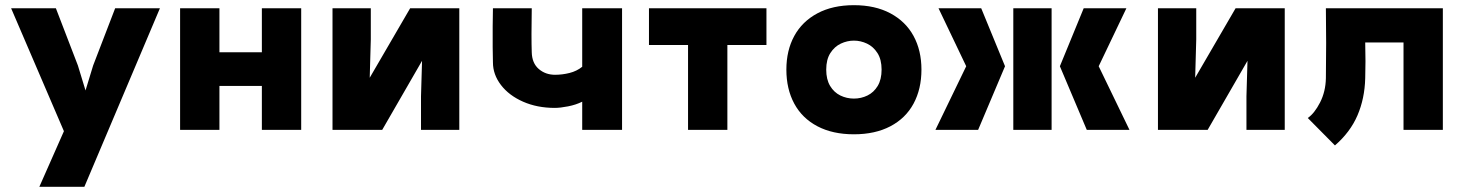

<svg xmlns="http://www.w3.org/2000/svg" viewBox="-20 -502 5650 742"><path d="M306 220H132L227 5L23 -470H196L281 -249L332 -82H289L340 -249L425 -470H598Z M1144 0H992V-170H828V0H676V-470H828V-300H992V-470H1144Z M1755 0H1607V-130L1613 -334L1697 -416L1457 0H1265V-470H1413V-350L1407 -136L1323 -54L1565 -470H1755Z M2384 0H2230V-109Q2206 -97 2175.5 -91Q2145 -85 2124 -85Q2056 -85 2001.5 -109Q1947 -133 1916 -173.5Q1885 -214 1885 -261L1884 -320Q1884 -360 1884 -399.5Q1884 -439 1885 -470H2035Q2033 -357 2035 -300Q2036 -258 2062 -235.5Q2088 -213 2125 -213Q2153 -213 2181 -220Q2209 -227 2230 -244V-470H2384Z M2639 0V-328H2488V-470H2942V-328H2791V0Z M3173 -233Q3173 -195 3188 -170Q3203 -145 3227.5 -133Q3252 -121 3280 -121Q3308 -121 3332.5 -133Q3357 -145 3372 -170Q3387 -195 3387 -233Q3387 -272 3371 -297Q3355 -322 3330.5 -333.5Q3306 -345 3280 -345Q3254 -345 3229.5 -333.5Q3205 -322 3189 -297Q3173 -272 3173 -233ZM3019 -233Q3019 -307 3049.5 -363Q3080 -419 3139 -450.5Q3198 -482 3280 -482Q3362 -482 3421 -450.5Q3480 -419 3510.5 -363Q3541 -307 3541 -233Q3541 -158 3510.5 -101.5Q3480 -45 3421 -14Q3362 17 3280 17Q3198 17 3139 -14Q3080 -45 3049.5 -101.5Q3019 -158 3019 -233Z M4044 -470V0H3896V-470ZM4168 -470H4333L4226 -246L4345 0H4180L4076 -246ZM3760 0H3595L3714 -246L3607 -470H3772L3864 -246Z M4945 0H4797V-130L4803 -334L4887 -416L4647 0H4455V-470H4603V-350L4597 -136L4513 -54L4755 -470H4945Z M5256 -200Q5254 -121 5226 -56Q5198 9 5139 60L5034 -46Q5060 -64 5081.5 -106Q5103 -148 5104 -200Q5106 -335 5104 -470H5556V0H5404V-338H5256Q5258 -261 5256 -200Z"/></svg>

Font: Kreadon
Style: Regular
Weight: 400
Designer: kohakuno
Foundry: StudioGnu
Version: Version 1.000;Glyphs 3.1.2 (3151)